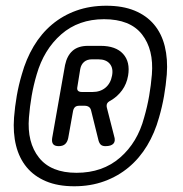

<svg xmlns="http://www.w3.org/2000/svg" viewBox="-20 -760 640 670"><path d="M239 -110Q182 -110 140.5 -127.5Q99 -145 73 -176.5Q47 -208 36 -252Q25 -296 29 -350Q32 -388 38.5 -425.5Q45 -463 56 -500Q71 -554 97.5 -598.5Q124 -643 161.5 -674.5Q199 -706 246.5 -723Q294 -740 351 -740Q408 -740 449.5 -723Q491 -706 517.5 -674.5Q544 -643 555 -598.5Q566 -554 562 -500Q559 -463 552.5 -425.5Q546 -388 535 -350Q520 -296 493.5 -252Q467 -208 429.5 -176.5Q392 -145 344 -127.5Q296 -110 239 -110ZM108 -500Q97 -463 90.5 -425.5Q84 -388 81 -350Q74 -263 116 -210Q158 -157 247 -157Q338 -157 399 -210Q460 -263 483 -350Q494 -388 500.5 -425.5Q507 -463 510 -500Q517 -587 475.5 -640Q434 -693 343 -693Q254 -693 193.5 -640Q133 -587 108 -500ZM218 -278Q215 -264 207 -257Q199 -250 185 -250Q171 -250 165.5 -257Q160 -264 162 -278L207 -533Q214 -566 233.5 -583Q253 -600 287 -600H331Q384 -600 409.5 -572Q435 -544 427 -496Q422 -467 406 -445Q390 -423 366 -409Q356 -404 353.5 -398Q351 -392 353 -384L378 -286Q384 -268 376 -259Q368 -250 348 -250Q338 -250 332.5 -254.5Q327 -259 324 -269L298 -374Q296 -383 290 -387Q284 -391 275 -391H257Q247 -391 242 -386.5Q237 -382 235 -373ZM260 -519 250 -457Q248 -448 252 -443.5Q256 -439 266 -439H303Q330 -439 348 -454Q366 -469 371 -496Q376 -522 363 -537.5Q350 -553 323 -553H301Q284 -553 273.5 -544Q263 -535 260 -519Z"/></svg>

Font: Maple Mono NL Light
Style: Italic
Weight: 300
Italic angle: -10°
Monospace: yes
Designer: subframe7536
Version: Version 7.000